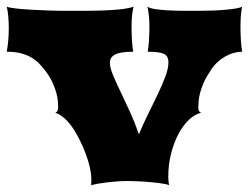

<svg xmlns="http://www.w3.org/2000/svg" viewBox="-34 -542 729 562"><path d="M232.4 0Q232.9 -3.4 233.2 -8.1Q233.4 -12.7 233.4 -16.6Q233.4 -37.6 225.1 -66.9Q216.8 -96.2 200.2 -130.4Q183.1 -165.5 164.6 -186Q146 -206.5 127.9 -211.9Q136.2 -214.8 136.2 -227.5Q136.2 -233.9 135.5 -244.9Q134.8 -255.9 130.9 -270.3Q127 -284.7 119.1 -301.8Q111.3 -318.8 96.7 -337.4Q88.4 -348.1 78.9 -357.7Q69.3 -367.2 56.4 -374.5Q43.5 -381.8 26.4 -386.2Q9.3 -390.6 -14.2 -390.6Q-11.7 -404.8 -10 -421.6Q-8.3 -438.5 -8.3 -459Q-8.3 -477.1 -9.8 -493.9Q-11.2 -510.7 -14.2 -522.5Q-6.8 -519.5 11.5 -517.3Q29.8 -515.1 55.2 -513.7Q80.6 -512.2 109.9 -511.2Q139.2 -510.3 168.5 -510.3Q199.7 -510.3 228.5 -510.5Q257.3 -510.7 282 -512Q306.6 -513.2 325.9 -515.6Q345.2 -518.1 356.9 -522.5Q354 -510.3 352.5 -496.1Q351.1 -481.9 351.1 -463.9Q351.1 -443.4 352.3 -424.1Q353.5 -404.8 356 -390.6Q319.3 -390.6 303.5 -382.8Q287.6 -375 287.6 -357.9Q287.6 -344.7 296.4 -323.2Q305.2 -301.8 318.4 -274.4Q331.5 -247.1 346.2 -215.1Q360.8 -183.1 372.6 -148.9Q385.3 -179.7 400.4 -210Q415.5 -240.2 428.5 -267.6Q441.4 -294.9 450.2 -318.4Q459 -341.8 459 -359.4Q459 -378.9 444.8 -384.8Q430.7 -390.6 398.4 -390.6Q400.9 -404.8 402.1 -424.1Q403.3 -443.4 403.3 -463.9Q403.3 -499 397.5 -522.5Q403.8 -518.1 418.7 -515.6Q433.6 -513.2 453.1 -512Q472.7 -510.7 494.9 -510.5Q517.1 -510.3 538.6 -510.3Q562.5 -510.3 585 -511Q607.4 -511.7 625.7 -513.4Q644 -515.1 657 -517.3Q669.9 -519.5 674.8 -522.5Q672.4 -512.7 671.1 -497.1Q669.9 -481.4 669.9 -463.9Q669.9 -443.4 671.1 -424.1Q672.4 -404.8 674.8 -390.6Q663.1 -390.6 650.4 -387.2Q637.7 -383.8 625.2 -376.7Q612.8 -369.6 601.3 -358.9Q589.8 -348.1 581.5 -334Q569.8 -316.9 562.7 -301Q555.7 -285.2 552 -271.2Q548.3 -257.3 547.4 -246.1Q546.4 -234.9 546.4 -227.5Q546.4 -214.8 554.7 -211.9Q536.6 -208 519.3 -191.7Q502 -175.3 488.5 -150.1Q475.1 -125 466.8 -92.5Q458.5 -60.1 458.5 -24.4Q458.5 -17.6 459.2 -11.5Q460 -5.4 460.9 0Q456.5 -2.4 442.4 -4.6Q428.2 -6.8 409.9 -8.5Q391.6 -10.3 372.6 -11.2Q353.5 -12.2 339.8 -12.2Q324.7 -12.2 308.8 -11Q293 -9.8 278.6 -8.1Q264.2 -6.3 252 -4.2Q239.7 -2 232.4 0Z"/></svg>

Font: Arbutus
Style: Regular
Weight: 400
Designer: Karolina Lach
Foundry: Sorkin Type Co.
Version: Version 1.003